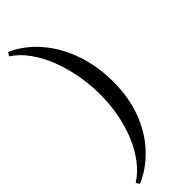

<svg xmlns="http://www.w3.org/2000/svg" viewBox="-318 -814 998 998"><g transform="rotate(-45 181.0 -315.0)"><path d="M19.5 170 7.5 150.5Q54 120.5 90.2 73Q126.5 25.5 151.5 -35Q176.5 -95.5 189.5 -164.2Q202.5 -233 202.5 -305Q202.5 -377 189.5 -448.8Q176.5 -520.5 151.5 -584.8Q126.5 -649 90.2 -699.5Q54 -750 7.5 -780L19.5 -800Q80.5 -773.5 131.5 -725.8Q182.5 -678 219.8 -613.2Q257 -548.5 277.2 -470.5Q297.5 -392.5 297.5 -305Q297.5 -188.5 262 -94.2Q226.5 0 163.8 67.2Q101 134.5 19.5 170Z"/></g></svg>

Font: Bodoni Moda 9pt
Style: Regular
Weight: 400
Designer: Owen Earl
Foundry: indestructible type
Version: Version 2.005